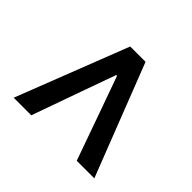

<svg xmlns="http://www.w3.org/2000/svg" viewBox="-106 -712 739 739"><g transform="rotate(-45 263.0 -342.5)"><path d="M34.7 -122.6V-218.3L236.3 -290L375.5 -339.8V-344.2L236.3 -394L34.7 -465.8V-561.5L491.2 -383.8V-300.3Z"/></g></svg>

Font: Akatab
Style: Bold
Weight: 700
Designer: SIL Global
Foundry: SIL Global
Version: Version 4.100